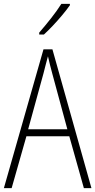

<svg xmlns="http://www.w3.org/2000/svg" viewBox="-20 -969 491 989"><path d="M412 0 337 -267H116L40 0H0L204 -715H250L451 0ZM249 -591Q243 -614 237.5 -635Q232 -656 227 -679Q221 -657 215.5 -636Q210 -615 204 -591L125 -303H327ZM340 -942Q324 -919 300.5 -891Q277 -863 252 -836.5Q227 -810 206 -791H182V-801Q214 -838 243.5 -875.5Q273 -913 296 -949H340Z"/></svg>

Font: Noto Sans Lao Looped Condensed ExtraLight
Style: Regular
Weight: 200
Width: 3
Designer: Mark Frömberg, Ben Mitchell
Foundry: The Fontpad Ltd
Version: Version 1.002; ttfautohint (v1.8.4.7-5d5b)